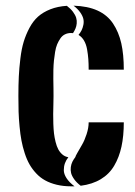

<svg xmlns="http://www.w3.org/2000/svg" viewBox="-20 -654 480 683"><path d="M170.4 -312.5Q170.4 -302.7 169.9 -282.5Q169.4 -262.2 169.2 -248Q168.9 -233.9 169.7 -213.9Q170.4 -193.8 172.1 -179.4Q173.8 -165 177.7 -149.2Q181.6 -133.3 187.3 -122.8Q192.9 -112.3 201.9 -104.5Q210.9 -96.7 223.1 -94.7Q214.8 -84 210.9 -73Q207 -62 207 -48.6Q207 -35.2 216.6 -20.3Q226.1 -5.4 245.1 8.8Q238.8 8.8 232.9 8.8Q205.1 8.8 181.9 3.2Q158.7 -2.4 140.9 -12.2Q123 -22 108.9 -37.1Q94.7 -52.2 85 -69.3Q75.2 -86.4 67.9 -109.1Q60.5 -131.8 56.4 -153.8Q52.2 -175.8 49.6 -203.9Q46.9 -231.9 46.1 -256.8Q45.4 -281.7 45.4 -312.5Q45.4 -351.6 46.9 -381.6Q48.3 -411.6 52.5 -445.8Q56.6 -480 64.2 -505.1Q71.8 -530.3 84.7 -554.7Q97.7 -579.1 115.5 -595Q133.3 -610.8 159.4 -621.1Q185.5 -631.3 217.8 -633.3Q231.4 -623 239.7 -611.8Q248 -600.6 251 -590.6Q253.9 -580.6 252.9 -570.6Q252 -560.5 248.5 -552.5Q245.1 -544.4 239.7 -536.1Q236.3 -536.6 232.9 -536.6Q220.7 -536.6 210.9 -531.7Q201.2 -526.9 194.6 -517.1Q188 -507.3 183.3 -496.3Q178.7 -485.4 176 -469Q173.3 -452.6 171.9 -438.7Q170.4 -424.8 169.9 -405.5Q169.4 -386.2 169.7 -373Q169.9 -359.9 170.2 -340.8Q170.4 -321.8 170.4 -312.5ZM267.1 6.8Q308.6 1.5 338.6 -16.6Q368.7 -34.7 386.2 -64.5Q403.8 -94.2 412.1 -132.3Q420.4 -170.4 420.4 -218.8H295.4Q295.4 -199.2 288.1 -176.8Q280.8 -154.3 271.7 -138.9Q262.7 -123.5 255.4 -110.6Q248 -97.7 248 -95.2Q241.7 -86.9 237.5 -78.6Q233.4 -70.3 231.9 -59.6Q230.5 -48.8 232.9 -38.6Q235.4 -28.3 243.9 -16.4Q252.4 -4.4 267.1 6.8ZM259.3 -529.8Q271 -522.9 278.8 -509.8Q286.6 -496.6 289.8 -478.3Q293 -460 294.2 -443.8Q295.4 -427.7 295.4 -406.2H420.4Q420.4 -460.4 411.4 -500.2Q402.3 -540 382.1 -570.3Q361.8 -600.6 326.9 -616.5Q292 -632.3 241.7 -633.8Q256.8 -622.1 265.4 -609.9Q273.9 -597.7 276.4 -587.2Q278.8 -576.7 276.6 -565.7Q274.4 -554.7 270.3 -546.4Q266.1 -538.1 259.3 -529.8Z"/></svg>

Font: Oswald
Style: Stencbab
Weight: 400
Designer: Mathieu Le Lay
Foundry: Mathieu Le Lay
Version: Version 1.000